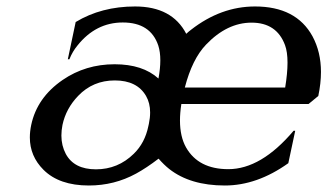

<svg xmlns="http://www.w3.org/2000/svg" viewBox="-20 -567 1018 597"><path d="M256.3 9.8Q164.1 9.8 115.2 -39.1Q72.8 -81.5 72.8 -139.6Q72.8 -158.2 77.1 -178.7Q95.2 -263.7 174.8 -318.4Q246.1 -367.2 336.4 -367.2Q423.8 -367.2 472.7 -322.8Q478.5 -354 478.5 -379.4Q478.5 -405.8 472.2 -425.3Q448.2 -497.1 361.8 -497.1Q277.8 -497.1 220.7 -425.3Q205.6 -407.2 195.8 -382.8H190.9L215.3 -498.5Q295.4 -546.9 399.9 -546.9Q515.1 -546.9 559.1 -461.9Q566.4 -468.8 574.2 -474.6Q667 -546.9 772.9 -546.9Q900.9 -546.9 951.7 -454.1Q978 -405.3 978 -343.3Q978 -308.1 969.7 -268.6L939.5 -243.7H543.9Q539.6 -215.8 539.6 -192.4Q539.6 -142.1 558.6 -108.4Q597.2 -41 689.9 -41Q792 -41 893.1 -160.6L897.9 -160.2L876.5 -59.6Q779.3 9.8 679.2 9.8Q571.8 9.8 506.3 -41.5Q489.7 -54.7 473.1 -73.7Q435.5 -44.9 403.3 -27.3Q335.4 9.8 256.3 9.8ZM442.9 -182.1Q446.8 -200.7 446.8 -217.3Q446.8 -246.6 434.1 -268.6Q406.2 -316.9 336.9 -316.9Q269 -316.9 223.1 -269Q185.1 -229.5 174.3 -178.7Q170.9 -161.6 170.9 -145.5Q170.9 -114.3 184.6 -88.4Q210.4 -40.5 278.3 -40.5Q346.7 -40.5 396 -88.9Q430.7 -122.6 441.4 -175.3ZM554.7 -294.9H866.7Q874 -339.4 874 -372.1Q874 -405.8 866.2 -426.8Q840.3 -496.6 762.2 -496.6Q686 -496.6 620.6 -428.2Q577.6 -383.3 554.7 -294.9Z"/></svg>

Font: Classica
Style: Book Oblique
Weight: 400
Italic angle: -12°
Designer: Wojciech Kalinowski "wmk69" (wmk69@o2.pl)
Foundry: Wojciech Kalinowski "wmk69" (wmk69@o2.pl)
Version: Version 2.1.1; 2021-05-14